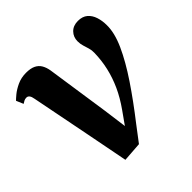

<svg xmlns="http://www.w3.org/2000/svg" viewBox="-154 -695 836 836"><g transform="rotate(-45 264.0 -277.0)"><path d="M66.5 -457Q64 -472.5 58.5 -479.5Q53 -486.5 45 -486.5Q36 -486.5 29.5 -483Q23 -479.5 17 -475.5L3 -508.5Q8 -514 24.2 -527.5Q40.5 -541 65.2 -552.5Q90 -564 120 -564Q147.5 -564 164.5 -555.8Q181.5 -547.5 190.5 -532Q199.5 -516.5 203 -495L246 -204L267.5 -43.5L228.5 -50.5L302.5 -155Q332.5 -197.5 351.8 -239.8Q371 -282 381 -325.5Q391 -369 392 -415Q392.5 -431 388.2 -444.8Q384 -458.5 379.8 -472.5Q375.5 -486.5 375.5 -502Q375.5 -528.5 392.8 -546.2Q410 -564 439.5 -564Q467 -564 483.8 -549.8Q500.5 -535.5 508 -512.2Q515.5 -489 515.5 -462.5Q516.5 -414.5 488.8 -353Q461 -291.5 412.5 -219.2Q364 -147 301.5 -67L248 3.5L158 10L123 -170Z"/></g></svg>

Font: Merriweather 28pt
Style: Bold Italic
Weight: 700
Italic angle: -7.8°
Version: Version 2.101